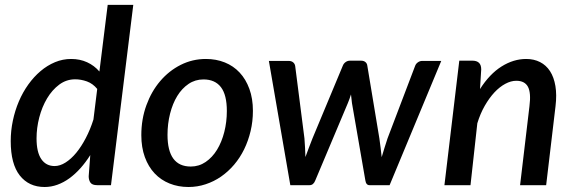

<svg xmlns="http://www.w3.org/2000/svg" viewBox="-20 -760 2355 788"><path d="M379 -395Q361 -417 336.8 -425.8Q312.5 -434.5 288.5 -434.5Q252.5 -434.5 223.2 -412.8Q194 -391 173.2 -356.2Q152.5 -321.5 141.2 -278.2Q130 -235 130 -192Q130 -135.5 149.5 -107Q169 -78.5 204 -78.5Q226 -78.5 249 -93Q272 -107.5 293 -133Q314 -158.5 332.2 -193.5Q350.5 -228.5 363.5 -269.5ZM527 -740 435.5 0H379Q358.5 0 351.2 -10.5Q344 -21 344 -36.5L350.5 -123.5Q331.5 -93.5 310 -69.5Q288.5 -45.5 264.8 -28.2Q241 -11 215.5 -1.8Q190 7.5 163 7.5Q98.5 7.5 61.2 -39.8Q24 -87 24 -181Q24 -223.5 32.8 -265Q41.5 -306.5 57.5 -344Q73.5 -381.5 96.2 -413.2Q119 -445 146.5 -468.2Q174 -491.5 205.8 -504.8Q237.5 -518 272 -518Q308 -518 337.5 -504.5Q367 -491 388 -466.5L422 -740Z M763 -76.5Q796.5 -76.5 824 -95.2Q851.5 -114 870.8 -145.5Q890 -177 900.5 -218.2Q911 -259.5 911 -304.5Q911 -370.5 886.8 -402.2Q862.5 -434 815 -434Q781 -434 753.8 -415.5Q726.5 -397 707.5 -366Q688.5 -335 678 -293.5Q667.5 -252 667.5 -206.5Q667.5 -76.5 763 -76.5ZM753.5 7.5Q711.5 7.5 676 -6.8Q640.5 -21 614.8 -48.2Q589 -75.5 574.5 -115.2Q560 -155 560 -205.5Q560 -271 580.8 -328Q601.5 -385 637.5 -427.2Q673.5 -469.5 721.8 -493.8Q770 -518 825 -518Q867 -518 902.5 -503.8Q938 -489.5 963.5 -462.2Q989 -435 1003.5 -395.2Q1018 -355.5 1018 -305Q1018 -262 1008.5 -222Q999 -182 982 -147.2Q965 -112.5 940.8 -84Q916.5 -55.5 887.2 -35.2Q858 -15 824 -3.8Q790 7.5 753.5 7.5Z M1791 -510 1579 0H1496.5Q1482.5 0 1479.5 -19.5L1424.5 -337Q1423.5 -346 1422.5 -354.8Q1421.5 -363.5 1420.5 -372.5Q1417.5 -363.5 1414.5 -354.5Q1411.5 -345.5 1407.5 -336.5L1274 -19.5Q1266.5 0 1250.5 0H1171.5L1083.5 -510H1164.5Q1176 -510 1183 -504.2Q1190 -498.5 1191.5 -489L1229.5 -192Q1231 -172 1232 -153.2Q1233 -134.5 1233.5 -115.5Q1240.5 -134.5 1247.5 -153.2Q1254.5 -172 1262.5 -192L1387 -490.5Q1390.5 -499.5 1398.5 -505.2Q1406.5 -511 1416.5 -511H1461.5Q1473 -511 1479.8 -505.2Q1486.5 -499.5 1487.5 -490.5L1537 -192Q1540 -172 1542.2 -153Q1544.5 -134 1546.5 -115Q1552 -133.5 1557.8 -152.5Q1563.5 -171.5 1570.5 -192L1683.5 -489Q1686.5 -498 1694.8 -504Q1703 -510 1713 -510Z M1950 -394.5Q1989.5 -456.5 2038.5 -487.2Q2087.5 -518 2139.5 -518Q2171.5 -518 2196.5 -505.2Q2221.5 -492.5 2237.5 -467.8Q2253.5 -443 2259.5 -407Q2265.5 -371 2260 -324.5L2221.5 0H2114.5L2153 -324.5Q2160 -379 2146.8 -403.8Q2133.5 -428.5 2099 -428.5Q2077 -428.5 2053.8 -416Q2030.5 -403.5 2009.2 -380.8Q1988 -358 1969.5 -325.8Q1951 -293.5 1939 -254L1911 0H1804L1865 -511H1919Q1936.5 -511 1945.8 -502.2Q1955 -493.5 1955 -475Z"/></svg>

Font: Lato 2
Style: Italic
Weight: 600
Italic angle: -7°
Designer: Lukasz Dziedzic with Adam Twardoch and Botio Nikoltchev
Foundry: tyPoland Lukasz Dziedzic
Version: Version 2.015; 2015-08-06; http://www.latofonts.com/